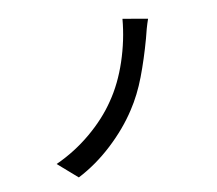

<svg xmlns="http://www.w3.org/2000/svg" viewBox="-111 -905 1221 1078"><g transform="rotate(-15 500.0 -366.5)"><path d="M803 -675 785 -624Q744 -514 699.5 -422Q655 -330 598 -258Q528 -168 428.5 -90.5Q329 -13 219 32L118 -73Q232 -113 331 -182.5Q430 -252 497 -335Q566 -418 615.5 -532Q665 -646 686 -765L825 -728Q814 -704 803 -675Z"/></g></svg>

Font: Merged Yaku Han JP SemiBold
Style: Regular
Weight: 600
Designer: Ryoko NISHIZUKA 西塚涼子 (kana, bopomofo & ideographs); Paul D. Hunt (Latin, Greek & Cyrillic); Sandoll Communications 산돌커뮤니
Foundry: Adobe
Version: Version 2.004